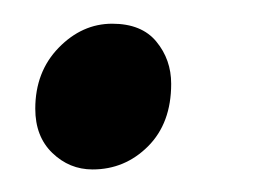

<svg xmlns="http://www.w3.org/2000/svg" viewBox="-20 -136 234 166"><path d="M10.5 -42Q10.5 -74 30.8 -94.8Q51 -115.5 77 -115.5Q102.5 -115.5 115.2 -100Q128 -84.5 128 -63.5Q128 -29.5 108 -9.5Q88 10.5 60 10.5Q40 10.5 25.2 -3.8Q10.5 -18 10.5 -42Z"/></svg>

Font: Merriweather 120pt Medium
Style: Italic
Weight: 500
Italic angle: -7.8°
Version: Version 2.101